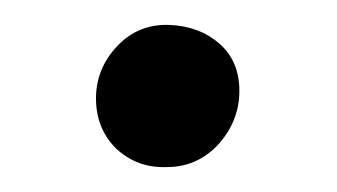

<svg xmlns="http://www.w3.org/2000/svg" viewBox="-20 -129 270 154"><path d="M73 -10Q57 -26 57 -50Q57 -74 74 -92Q91 -110 116 -109Q140 -108 156 -94Q172 -80 172 -56Q172 -32 155 -13Q138 5 114 5Q90 6 73 -10Z"/></svg>

Font: Lusitana
Style: Regular
Weight: 400
Designer: Ana Paula Megda
Foundry: Ana Paula Megda
Version: Version 1.001; ttfautohint (v1.4.1)